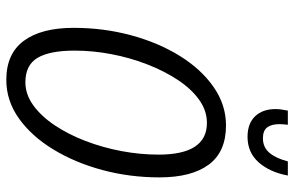

<svg xmlns="http://www.w3.org/2000/svg" viewBox="-186 -760 955 624"><g transform="rotate(90 292.0 -447.5)"><path d="M239 10Q154 10 112 -47Q70 -104 70 -209Q70 -306 94 -395Q118 -484 161 -553.5Q204 -623 262 -663.5Q320 -704 387 -704Q473 -704 514.5 -648Q556 -592 556 -488Q556 -391 532 -302Q508 -213 465 -142.5Q422 -72 364.5 -31Q307 10 239 10ZM247 -52Q286 -52 321.5 -77.5Q357 -103 386.5 -147Q416 -191 437.5 -247Q459 -303 470.5 -364Q482 -425 482 -485Q482 -642 379 -642Q339 -642 303.5 -616.5Q268 -591 239 -547Q210 -503 188.5 -447.5Q167 -392 155.5 -331.5Q144 -271 144 -212Q144 -131 167.5 -91.5Q191 -52 247 -52ZM424 -774Q381 -774 357.5 -798.5Q334 -823 334 -865Q334 -875 335.5 -885Q337 -895 339 -905H385Q384 -898 383.5 -890.5Q383 -883 383 -877Q383 -852 393.5 -838Q404 -824 429 -824Q458 -824 476 -845Q494 -866 504 -905H550Q539 -846 507 -810Q475 -774 424 -774Z"/></g></svg>

Font: Ubuntu Sans Condensed
Style: Italic
Weight: 400
Width: 3
Italic angle: -13.5°
Designer: Dalton Maag Ltd
Foundry: Dalton Maag Ltd
Version: Version 1.006; ttfautohint (v1.8.4.7-5d5b)